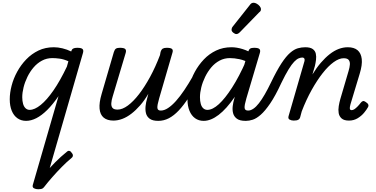

<svg xmlns="http://www.w3.org/2000/svg" viewBox="-20 -863 2740 1398"><path d="M301 499Q292 511 276 509Q260 507 251 496Q242 485 253 471Q278 436 310.5 397Q343 358 382.5 318Q422 278 468 241Q477 233 486.5 236Q496 239 503 251Q512 261 510.5 271.5Q509 282 499 289Q467 315 431 351.5Q395 388 361.5 426Q328 464 301 499ZM170 17Q134 17 107 -2Q80 -21 65.5 -56.5Q51 -92 51 -140Q51 -187 64.5 -239Q78 -291 105 -340.5Q132 -390 171 -430.5Q210 -471 260 -495Q310 -519 372 -519Q402 -519 435 -511Q468 -503 499 -488V-491Q503 -504 513 -509.5Q523 -515 542 -515Q572 -515 581 -506Q590 -497 584 -477L305 489Q301 502 291 508.5Q281 515 258 515Q241 515 227.5 508Q214 501 219 483L406 -163Q364 -102 323.5 -62Q283 -22 244.5 -2.5Q206 17 170 17ZM142 -155Q142 -128 148 -107Q154 -86 166.5 -74.5Q179 -63 196 -63Q232 -63 276.5 -99Q321 -135 369.5 -205Q418 -275 467 -378L478 -417Q444 -432 414.5 -436Q385 -440 361 -440Q320 -440 285.5 -421.5Q251 -403 224.5 -372Q198 -341 179.5 -303Q161 -265 151.5 -226.5Q142 -188 142 -155Z M806 15Q761 15 735 -6.5Q709 -28 705 -71.5Q701 -115 720 -179L809 -484Q815 -503 824.5 -509Q834 -515 853 -515Q883 -515 892 -506Q901 -497 895 -477L800 -159Q792 -134 790.5 -112Q789 -90 799 -77.5Q809 -65 836 -65Q871 -65 911 -94.5Q951 -124 992 -177Q1033 -230 1072.5 -302.5Q1112 -375 1145 -462L1149 -484Q1155 -503 1165 -509Q1175 -515 1194 -515Q1224 -515 1233 -506Q1242 -497 1235 -477L1139 -147Q1124 -96 1126 -77Q1128 -58 1150 -58Q1164 -58 1171 -46.5Q1178 -35 1176.5 -20.5Q1175 -6 1164 5.5Q1153 17 1132 17Q1091 17 1070 1.5Q1049 -14 1043 -38Q1037 -62 1040 -90.5Q1043 -119 1051 -145L1060 -180Q1032 -132 1000.5 -96Q969 -60 936.5 -35Q904 -10 871 2.5Q838 15 806 15Z M1132 17Q1118 17 1111.5 5.5Q1105 -6 1106.5 -20.5Q1108 -35 1119 -46.5Q1130 -58 1151 -58Q1176 -58 1204 -76.5Q1232 -95 1261.5 -128Q1291 -161 1322 -207Q1353 -253 1385 -309Q1392 -322 1406 -320.5Q1420 -319 1429 -309Q1438 -299 1431 -286Q1391 -210 1354 -153Q1317 -96 1281.5 -58.5Q1246 -21 1209.5 -2Q1173 17 1132 17Z M1463 17Q1427 17 1400.5 -2Q1374 -21 1359.5 -56.5Q1345 -92 1345 -140Q1345 -187 1358.5 -239Q1372 -291 1399 -340.5Q1426 -390 1464.5 -430.5Q1503 -471 1553.5 -495Q1604 -519 1665 -519Q1704 -519 1747 -505.5Q1790 -492 1826 -468L1810 -398Q1762 -424 1724 -432Q1686 -440 1654 -440Q1613 -440 1578.5 -421.5Q1544 -403 1518 -372Q1492 -341 1473.5 -303Q1455 -265 1445.5 -226.5Q1436 -188 1436 -155Q1436 -127 1442 -106Q1448 -85 1460.5 -74Q1473 -63 1490 -63Q1528 -63 1573.5 -104.5Q1619 -146 1670 -225.5Q1721 -305 1771 -418L1807 -376Q1749 -244 1689 -157Q1629 -70 1572 -26.5Q1515 17 1463 17ZM1768 17Q1726 17 1705 1.5Q1684 -14 1677.5 -38Q1671 -62 1674.5 -90.5Q1678 -119 1686 -145L1786 -484Q1792 -503 1801.5 -509Q1811 -515 1830 -515Q1860 -515 1869 -506Q1878 -497 1872 -477L1774 -147Q1759 -96 1761 -77Q1763 -58 1786 -58Q1800 -58 1807 -46.5Q1814 -35 1812.5 -20.5Q1811 -6 1800 5.5Q1789 17 1768 17Z M1771 17Q1756 17 1751 5.5Q1746 -6 1750.5 -20.5Q1755 -35 1764.5 -46.5Q1774 -58 1787 -58Q1805 -58 1825 -71.5Q1845 -85 1865.5 -111.5Q1886 -138 1908 -176Q1930 -214 1954 -264Q1996 -351 2029.5 -402Q2063 -453 2092.5 -478.5Q2122 -504 2149 -511.5Q2176 -519 2203 -519Q2214 -519 2217 -507.5Q2220 -496 2216 -481.5Q2212 -467 2203 -455.5Q2194 -444 2180 -444Q2169 -444 2154.5 -438Q2140 -432 2122 -413.5Q2104 -395 2081 -357.5Q2058 -320 2028 -258Q1985 -165 1947.5 -110Q1910 -55 1878.5 -27.5Q1847 0 1820.5 8.5Q1794 17 1771 17Z M1701 -615Q1691 -615 1678.5 -625Q1666 -635 1666 -646Q1666 -652 1668 -658Q1670 -664 1675 -670L1797 -824Q1805 -836 1812 -839.5Q1819 -843 1827 -843Q1837 -843 1849.5 -836Q1862 -829 1871 -818Q1880 -807 1880 -796Q1880 -788 1877 -783Q1874 -778 1867 -773L1728 -630Q1714 -615 1701 -615Z M2119 15Q2102 15 2089 8Q2076 1 2081 -17L2197 -418Q2200 -429 2196 -436.5Q2192 -444 2180 -444Q2168 -444 2163 -455.5Q2158 -467 2160.5 -481.5Q2163 -496 2174 -507.5Q2185 -519 2202 -519Q2239 -519 2257 -506Q2275 -493 2279.5 -472Q2284 -451 2281 -427.5Q2278 -404 2273 -383L2255 -321Q2285 -370 2316.5 -406.5Q2348 -443 2380.5 -468.5Q2413 -494 2446 -506.5Q2479 -519 2512 -519Q2558 -519 2583.5 -497.5Q2609 -476 2614 -433.5Q2619 -391 2599 -326L2532 -104Q2527 -85 2527 -76Q2527 -67 2531 -64Q2535 -61 2540 -61Q2550 -61 2560 -67.5Q2570 -74 2582 -86Q2594 -98 2607 -115Q2615 -125 2623 -127Q2631 -129 2642 -121Q2658 -111 2661.5 -101.5Q2665 -92 2659 -82Q2650 -65 2631 -42Q2612 -19 2584 -2Q2556 15 2521 15Q2485 15 2467.5 -0.5Q2450 -16 2446 -39.5Q2442 -63 2446.5 -90.5Q2451 -118 2458 -142L2518 -346Q2526 -372 2527.5 -393Q2529 -414 2519 -426.5Q2509 -439 2482 -439Q2449 -439 2409.5 -410.5Q2370 -382 2329.5 -330.5Q2289 -279 2249.5 -208.5Q2210 -138 2177 -52L2166 -11Q2163 2 2152.5 8.5Q2142 15 2119 15Z"/></svg>

Font: Playwrite AU QLD
Style: Regular
Weight: 400
Designer: Veronika Burian, José Scaglione
Foundry: TypeTogether
Version: Version 1.002